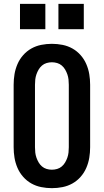

<svg xmlns="http://www.w3.org/2000/svg" viewBox="-20 -971 540 999"><path d="M250 8Q222 8 194.5 2.5Q167 -3 143 -16.5Q119 -30 100.5 -51Q82 -72 71 -97.5Q60 -123 55.5 -150Q51 -177 51 -205V-530Q51 -558 55.5 -585Q60 -612 71 -637.5Q82 -663 100.5 -684Q119 -705 143 -718.5Q167 -732 194.5 -737.5Q222 -743 250 -743Q278 -743 305.5 -737.5Q333 -732 357 -718.5Q381 -705 399.5 -684Q418 -663 429 -637.5Q440 -612 444.5 -585Q449 -558 449 -530V-205Q449 -177 444.5 -150Q440 -123 429 -97.5Q418 -72 399.5 -51Q381 -30 357 -16.5Q333 -3 305.5 2.5Q278 8 250 8ZM250 -88Q264 -88 277.5 -92Q291 -96 301.5 -105Q312 -114 319 -126Q326 -138 330.5 -151Q335 -164 336.5 -177.5Q338 -191 338 -205V-530Q338 -544 336.5 -557.5Q335 -571 330.5 -584Q326 -597 319 -609Q312 -621 301.5 -630Q291 -639 277.5 -643Q264 -647 250 -647Q236 -647 222.5 -643Q209 -639 198.5 -630Q188 -621 181 -609Q174 -597 169.5 -584Q165 -571 163.5 -557.5Q162 -544 162 -530V-205Q162 -191 163.5 -177.5Q165 -164 169.5 -151Q174 -138 181 -126Q188 -114 198.5 -105Q209 -96 222.5 -92Q236 -88 250 -88ZM416 -819H284V-951H416ZM216 -819H84V-951H216Z"/></svg>

Font: Iosevka SS04
Style: Bold
Weight: 700
Monospace: yes
Designer: Belleve Invis
Foundry: Belleve Invis
Version: Version 19.0.0; ttfautohint (v1.8.4)